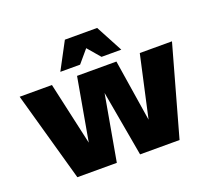

<svg xmlns="http://www.w3.org/2000/svg" viewBox="-119 -853 1108 1007"><g transform="rotate(-20 435.0 -350.0)"><path d="M150.9 0H149.9L9.8 -500H189.9L268.1 -149.9L330.1 -500H549.8L604 -155.8L680.2 -500H859.9L720.2 0H500L435.1 -366.2L370.1 0ZM595.2 -549.8H484.9L424.8 -620.1L365.2 -549.8H254.9L335 -700.2H515.1Z"/></g></svg>

Font: Fivo Sans Heavy
Style: Regular
Weight: 900
Designer: Alexander Slobzheninov
Foundry: Alexander Slobzheninov
Version: 1.0